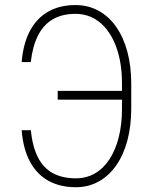

<svg xmlns="http://www.w3.org/2000/svg" viewBox="-20 -741 612 770"><path d="M473.1 -376.5V-341.3H211.4V-376.5ZM66.9 -218.8H103.5Q110.4 -152.8 132.1 -110.1Q153.8 -67.4 191.9 -46.6Q230 -25.9 284.2 -25.9Q327.1 -25.9 361.3 -45.9Q395.5 -65.9 419.7 -103.3Q443.8 -140.6 456.5 -191.7Q469.2 -242.7 469.2 -305.2V-406.7Q469.2 -457 460.7 -500Q452.1 -543 436 -577.1Q419.9 -611.3 397.2 -635.5Q374.5 -659.7 345.7 -672.6Q316.9 -685.5 282.7 -685.5Q228.5 -685.5 190.9 -663.1Q153.3 -640.6 131.8 -597.4Q110.4 -554.2 103.5 -492.2H66.9Q73.2 -567.4 100.6 -618.2Q127.9 -668.9 174.1 -694.8Q220.2 -720.7 282.7 -720.7Q333.5 -720.7 375 -698Q416.5 -675.3 445.8 -633.5Q475.1 -591.8 490.7 -533.9Q506.3 -476.1 506.3 -405.8V-305.2Q506.3 -234.9 490.7 -177Q475.1 -119.1 445.8 -77.4Q416.5 -35.6 375.5 -12.9Q334.5 9.8 284.2 9.8Q220.7 9.8 174.1 -16.1Q127.4 -42 100.1 -93Q72.8 -144 66.9 -218.8Z"/></svg>

Font: Roboto Condensed ExtraLight
Style: Regular
Weight: 250
Designer: Christian Robertson
Foundry: Google
Version: Version 3.008; 2023